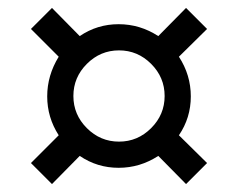

<svg xmlns="http://www.w3.org/2000/svg" viewBox="-20 -494 600 484"><path d="M379 -101Q333 -71 279 -71Q225 -71 181 -101L111 -30L58 -83L128 -153Q99 -198 99 -251Q99 -304 128 -351L58 -421L111 -474L181 -403Q225 -433 279 -433Q333 -433 379 -403L449 -474L502 -421L431 -351Q461 -305 461 -251Q461 -197 431 -153L502 -83L449 -30ZM199 -171Q233 -137 280 -137Q327 -137 361 -171Q395 -205 395 -252Q395 -299 361 -333Q327 -367 280 -367Q233 -367 199 -333Q165 -299 165 -252Q165 -205 199 -171Z"/></svg>

Font: Titillium-CLs Web
Style: CLs-Regular
Weight: 400
Version: Version 1.002;PS 57.000;hotconv 1.0.70;makeotf.lib2.5.55311